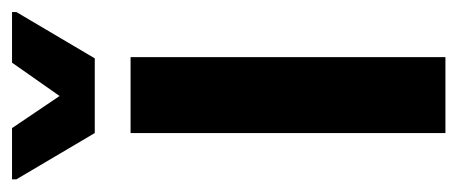

<svg xmlns="http://www.w3.org/2000/svg" viewBox="-262 -506 742 311"><g transform="rotate(-90 108.5 -351.0)"><path d="M48 0V-510H171V0ZM48 -568 -27 -695V-702H56L108 -625L162 -702H244V-695L169 -568Z"/></g></svg>

Font: Saira Condensed
Style: Bold
Weight: 700
Width: 3
Designer: Hector Gatti with collaboration of the Omnibus-Type team
Foundry: Omnibus-Type
Version: Version 1.101